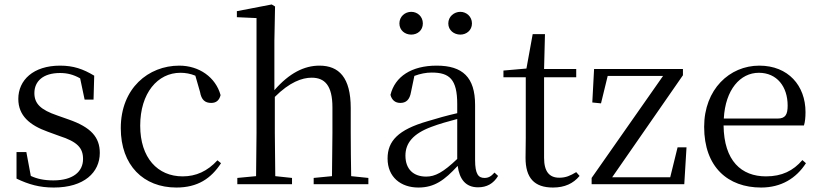

<svg xmlns="http://www.w3.org/2000/svg" viewBox="-20 -825 3672 860"><path d="M221 15C357 15 427 -53 427 -140C427 -210 388 -255 287 -290L236 -308C163 -333 134 -360 134 -408C134 -461 173 -498 249 -498C281 -498 309 -491 339 -474L359 -379H399L402 -486C352 -516 309 -531 249 -531C129 -531 62 -466 62 -382C62 -307 113 -264 194 -235L246 -216C327 -190 352 -162 352 -113C352 -56 307 -17 219 -17C177 -17 146 -24 118 -37L98 -144H54V-25C108 1 157 15 221 15Z M770 15C865 15 925 -25 970 -94L954 -107C909 -58 858 -35 798 -35C686 -35 608 -118 608 -262C608 -408 686 -499 788 -499C811 -499 833 -495 855 -486L876 -413C882 -378 898 -364 926 -364C948 -364 962 -375 968 -399C946 -479 872 -531 783 -531C645 -531 521 -430 521 -251C521 -84 623 15 770 15Z M1466 0H1630V-28L1553 -36C1552 -91 1551 -173 1551 -229V-341C1551 -478 1498 -531 1411 -531C1343 -531 1276 -498 1209 -421V-641L1212 -796L1197 -805L1041 -775V-748L1129 -744V-229L1127 -36L1043 -28V0H1288V-28L1213 -36L1211 -229V-391C1277 -457 1333 -477 1376 -477C1434 -477 1469 -443 1469 -344V-229L1467 -36L1385 -28V0Z M1822 -670C1850 -670 1874 -689 1874 -720C1874 -751 1850 -772 1822 -772C1794 -772 1769 -751 1769 -720C1769 -689 1794 -670 1822 -670ZM2042 -670C2069 -670 2094 -689 2094 -720C2094 -751 2069 -772 2042 -772C2014 -772 1988 -751 1988 -720C1988 -689 2014 -670 2042 -670ZM2121 14C2160 14 2190 -2 2211 -37L2195 -52C2179 -34 2167 -28 2150 -28C2123 -28 2108 -45 2108 -108V-355C2108 -479 2052 -531 1936 -531C1823 -531 1749 -482 1729 -400C1735 -377 1750 -364 1773 -364C1798 -364 1815 -377 1821 -413L1836 -485C1863 -495 1888 -500 1914 -500C1993 -500 2028 -470 2028 -359V-318C1984 -308 1937 -295 1895 -282C1763 -244 1716 -193 1716 -115C1716 -32 1775 15 1854 15C1926 15 1971 -18 2030 -82C2038 -22 2066 14 2121 14ZM2028 -113C1965 -53 1929 -34 1889 -34C1833 -34 1796 -66 1796 -128C1796 -183 1829 -226 1913 -257C1947 -270 1987 -281 2028 -292Z M2457 15C2509 15 2548 -3 2576 -37L2561 -54C2534 -38 2515 -29 2485 -29C2441 -29 2417 -56 2417 -118V-479H2561V-516H2417L2421 -672H2366L2338 -518L2235 -509V-479H2335V-207C2335 -171 2334 -150 2334 -118C2334 -28 2373 15 2457 15Z M2630 0H3045L3055 -165H3015L2982 -31H2722L3039 -488V-516H2641L2633 -366L2672 -362L2702 -485H2950L2630 -28Z M3389 15C3479 15 3546 -26 3590 -94L3574 -108C3533 -60 3482 -35 3411 -35C3301 -35 3223 -104 3221 -263H3581C3586 -279 3588 -299 3588 -323C3588 -441 3511 -531 3381 -531C3248 -531 3134 -425 3134 -257C3134 -76 3241 15 3389 15ZM3222 -294C3229 -424 3296 -499 3379 -499C3460 -499 3508 -437 3508 -352C3508 -312 3498 -294 3463 -294Z"/></svg>

Font: Noto Serif CJK KR
Style: Regular
Weight: 400
Designer: Ryoko NISHIZUKA 西塚涼子 (kana & ideographs); Frank Grießhammer (Latin, Greek & Cyrillic); Wenlong ZHANG 张文龙 (bopomofo); San
Foundry: Adobe
Version: Version 2.001;hotconv 1.1.0;makeotfexe 2.6.0